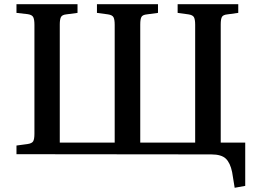

<svg xmlns="http://www.w3.org/2000/svg" viewBox="-20 -730 1224 909"><path d="M1091 159 1079 85Q1070 41 1049 21Q1028 1 980 1L58 0V-41L110 -48Q131 -51 137 -61Q143 -71 143 -97V-613Q143 -637 137.5 -648.5Q132 -660 111 -663L58 -669V-710H347V-669L294 -662Q274 -660 268.5 -649Q263 -638 263 -614V-55H523V-613Q523 -637 517.5 -648Q512 -659 491 -662L439 -669V-710H728V-669L676 -662Q655 -660 649.5 -649.5Q644 -639 644 -614V-55H904V-613Q904 -637 898.5 -648Q893 -659 872 -662L821 -669V-710H1108V-669L1057 -662Q1036 -660 1030.5 -649.5Q1025 -639 1025 -614V-55H1141V150Z"/></svg>

Font: Literata 36pt Medium
Style: Regular
Weight: 500
Designer: Latin by Veronika Burian and Jose Scaglione. Greek by Irene Vlachou. Cyrillic by Vera Evstafieva.
Foundry: TypeTogether
Version: Version 3.002